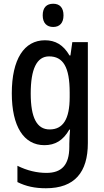

<svg xmlns="http://www.w3.org/2000/svg" viewBox="-20 -858 557 1025"><path d="M264 -838C229 -838 208 -818 208 -776C208 -735 230 -714 264 -714C298 -714 319 -735 319 -776C319 -817 299 -838 264 -838ZM220 -643C109 -643 43 -542 43 -360C43 -183 107 -83 217 -83C274 -83 317 -108 350 -166H354C352 -142 350 -111 350 -89V-74C350 24 308 65 228 65C178 65 125 53 73 27V114C119 137 167 147 225 147C379 147 449 61 449 -94V-633H366L356 -562H351C318 -619 275 -643 220 -643ZM242 -557C317 -557 352 -500 352 -364V-340C352 -221 316 -167 245 -167C177 -167 144 -229 144 -359C144 -489 176 -557 242 -557Z"/></svg>

Font: Noto Sans Kannada UI Condensed Medium
Style: Regular
Weight: 500
Width: 3
Designer: Jelle Bosma - Monotype Design Team
Foundry: Monotype Imaging Inc.
Version: Version 2.005